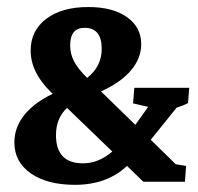

<svg xmlns="http://www.w3.org/2000/svg" viewBox="-20 -512 559 541"><path d="M191.4 8.8Q113.3 8.8 66.9 -23.4Q20.5 -55.7 20.5 -110.8Q20.5 -152.8 48.3 -187.7Q76.2 -222.7 128.4 -247.6L124.5 -251.5Q66.4 -307.6 66.4 -369.6Q66.4 -425.8 110.4 -459Q154.3 -492.2 229 -492.2Q297.4 -492.2 337.6 -463.9Q377.9 -435.5 377.9 -387.7Q377.9 -347.7 348.9 -313.5Q319.8 -279.3 264.6 -254.4L361.3 -160.2L397.5 -210.9L355 -220.7L358.4 -264.6H513.2L509.8 -221.7Q497.6 -214.8 477.5 -208.5L404.8 -118.2L475.1 -49.3L504.4 -44.4L501 0H383.8L337.9 -44.4Q281.2 8.8 191.4 8.8ZM177.7 -384.3Q177.7 -360.4 188.5 -339.4Q199.2 -318.4 225.6 -292.5Q266.6 -324.7 266.6 -374.5Q266.6 -433.6 218.3 -433.6Q177.7 -433.6 177.7 -384.3ZM137.7 -131.3Q137.7 -51.8 213.9 -51.8Q257.8 -51.8 296.4 -85L168.9 -208Q137.7 -178.7 137.7 -131.3Z"/></svg>

Font: Markazi Text
Style: Bold
Weight: 700
Designer: Borna Izadpanah (Arabic designer), Fiona Ross (Arabic design director) and Florian Runge (Latin designer)
Foundry: Borna Izadpanah and Florian Runge
Version: Version 1.001; ttfautohint (v1.8.3)